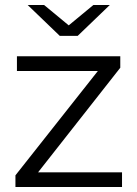

<svg xmlns="http://www.w3.org/2000/svg" viewBox="-20 -751 551 771"><path d="M42 0V-47L392 -490L407 -466H48V-525H463V-479L114 -35L96 -59H470V0ZM220 -607 91 -731H157L284 -626H228L355 -731H421L292 -607Z"/></svg>

Font: MOST Montserrat
Style: Regular
Weight: 400
Designer: Julieta Ulanovsky
Foundry: Julieta Ulanovsky
Version: Version 8.000;March 11, 2024;FontCreator 15.0.0.2926 64-bit